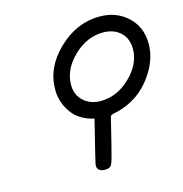

<svg xmlns="http://www.w3.org/2000/svg" viewBox="-94 -655 751 787"><g transform="rotate(-15 281.5 -261.5)"><path d="M144 -325.2Q144 -419.4 221.9 -493.7Q299.8 -567.9 397 -567.9Q467.8 -567.9 515.4 -523.4Q563 -479 563 -408.2Q563 -331.1 503.9 -258.5Q444.8 -186 348.1 -168Q340.3 -166 338.1 -163.1Q335.9 -160.2 333 -147.9Q324.2 -111.8 311 -58.1Q293 16.1 285.9 30.5Q278.8 44.9 258.8 44.9Q223.6 44.9 224.1 17.1Q224.1 11.2 269 -168.9Q206.1 -183.1 175 -227.5Q144 -272 144 -325.2ZM211.9 -327.1Q211.9 -284.2 240.5 -258.1Q269 -231.9 313 -231.9Q382.8 -231.9 439 -286.4Q495.1 -340.8 495.1 -404.8Q495.1 -448.7 467 -474.9Q439 -501 394 -501Q324.2 -501 268.1 -446.5Q211.9 -392.1 211.9 -327.1Z"/></g></svg>

Font: CMU Typewriter Text
Style: Italic
Weight: 500
Italic angle: -14.04°
Version: Version 0.7.0